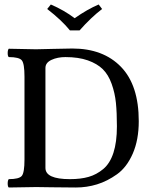

<svg xmlns="http://www.w3.org/2000/svg" viewBox="-20 -832 680 854"><path d="M182.1 -85Q182.1 -35.2 291 -35.2Q338.9 -35.2 374 -45.2Q409.2 -55.2 439.2 -80.1Q469.2 -105 484.6 -152.6Q500 -200.2 500 -270Q500 -331.1 495.6 -374.5Q491.2 -418 476.6 -459Q461.9 -500 437 -524.4Q412.1 -548.8 370.6 -563.5Q329.1 -578.1 271 -578.1Q235.8 -578.1 209 -565.7Q182.1 -553.2 182.1 -529.8ZM140.1 -612.8Q156.2 -612.8 214.1 -614.5Q272 -616.2 301.8 -616.2Q439 -616.2 518.1 -534.7Q597.2 -453.1 597.2 -293Q597.2 -210 570.6 -148.9Q543.9 -87.9 500.5 -56.9Q457 -25.9 411.6 -12Q366.2 2 317.1 2Q268.1 2 210 1Q151.9 0 141.1 0Q111.3 0 19 2Q14.2 -2 14.2 -15.9Q14.2 -29.8 19 -35.2Q64.9 -35.2 76.9 -49.6Q88.9 -64 88.9 -122.1V-491.2Q88.9 -549.3 76.9 -563.7Q64.9 -578.1 19 -578.1Q14.2 -582 14.2 -595.9Q14.2 -609.9 19 -615.2Q111.3 -612.8 140.1 -612.8ZM291 -696.8Q254.9 -741.7 189.9 -792L206.1 -812Q266.1 -786.1 312 -751Q369.1 -791 418.9 -812L434.1 -792Q384.3 -753.9 334 -696.8Z"/></svg>

Font: Linux Libertine Mono
Style: Mono
Weight: 400
Designer: Philipp H. Poll
Foundry: Philipp H. Poll
Version: Version 5.1.7 ; ttfautohint (v0.9)